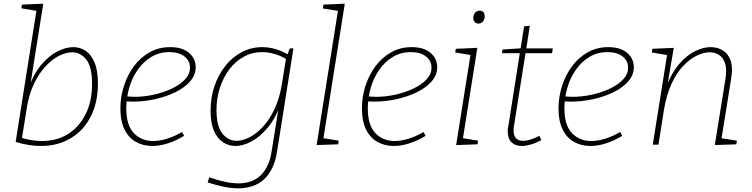

<svg xmlns="http://www.w3.org/2000/svg" viewBox="-20 -786 4085 1043"><path d="M65 -15 180 -741 190 -725 96 -741 99 -761 215 -766 141 -301 132 -300Q161 -382 203 -432.5Q245 -483 291.5 -506.5Q338 -530 378 -530Q415 -530 445 -510Q475 -490 493.5 -446.5Q512 -403 512 -332Q512 -230 473.5 -154Q435 -78 365 -35.5Q295 7 201 7Q138 7 65 -15ZM97 -21 88 -40Q119 -30 149.5 -25Q180 -20 208 -20Q290 -20 350.5 -58.5Q411 -97 445.5 -166.5Q480 -236 480 -330Q480 -424 448.5 -463Q417 -502 372 -502Q340 -502 302 -483.5Q264 -465 228 -426.5Q192 -388 164 -329.5Q136 -271 124 -190Z M808 7Q758 7 718.5 -15Q679 -37 656.5 -82.5Q634 -128 634 -197Q634 -259 653 -318.5Q672 -378 707 -425.5Q742 -473 792 -501.5Q842 -530 904 -530Q970 -530 1006.5 -499Q1043 -468 1043 -421Q1043 -378 1012.5 -343.5Q982 -309 931.5 -284.5Q881 -260 821 -247Q761 -234 703 -234Q690 -234 680 -234.5Q670 -235 659 -236L663 -263Q674 -262 686.5 -261Q699 -260 712 -260Q762 -260 814.5 -271.5Q867 -283 912 -304Q957 -325 984.5 -354Q1012 -383 1012 -419Q1012 -456 982 -479.5Q952 -503 900 -503Q845 -503 801.5 -476.5Q758 -450 727.5 -406Q697 -362 681.5 -307.5Q666 -253 666 -197Q666 -106 707 -63Q748 -20 812 -20Q847 -20 887.5 -32.5Q928 -45 969 -69L980 -48Q935 -21 891 -7Q847 7 808 7Z M1274 237Q1237 237 1195.5 228.5Q1154 220 1108 205L1117 177Q1161 193 1201 201.5Q1241 210 1275 210Q1313 210 1343.5 199Q1374 188 1396.5 166Q1419 144 1434.5 111Q1450 78 1456 33L1496 -216L1505 -223Q1477 -143 1434 -92Q1391 -41 1345 -17Q1299 7 1259 7Q1222 7 1191 -13.5Q1160 -34 1142 -76Q1124 -118 1124 -185Q1124 -256 1145 -318Q1166 -380 1204 -428Q1242 -476 1293.5 -503Q1345 -530 1405 -530Q1438 -530 1475 -520Q1512 -510 1553 -485H1540L1554 -523H1574L1486 31Q1478 86 1459.5 125Q1441 164 1414 188.5Q1387 213 1351.5 225Q1316 237 1274 237ZM1265 -21Q1297 -21 1334 -39.5Q1371 -58 1407 -96Q1443 -134 1471 -193Q1499 -252 1512 -333L1535 -476L1542 -461Q1506 -483 1471.5 -493Q1437 -503 1404 -503Q1350 -503 1304.5 -478Q1259 -453 1226 -409.5Q1193 -366 1174.5 -309Q1156 -252 1156 -188Q1156 -100 1188 -60.5Q1220 -21 1265 -21Z M1700 2 1818 -741 1828 -725 1734 -740 1737 -761 1853 -766 1735 -23 1726 -37 1820 -22 1817 -2Z M2120 7Q2070 7 2030.5 -15Q1991 -37 1968.5 -82.5Q1946 -128 1946 -197Q1946 -259 1965 -318.5Q1984 -378 2019 -425.5Q2054 -473 2104 -501.5Q2154 -530 2216 -530Q2282 -530 2318.5 -499Q2355 -468 2355 -421Q2355 -378 2324.5 -343.5Q2294 -309 2243.5 -284.5Q2193 -260 2133 -247Q2073 -234 2015 -234Q2002 -234 1992 -234.5Q1982 -235 1971 -236L1975 -263Q1986 -262 1998.5 -261Q2011 -260 2024 -260Q2074 -260 2126.5 -271.5Q2179 -283 2224 -304Q2269 -325 2296.5 -354Q2324 -383 2324 -419Q2324 -456 2294 -479.5Q2264 -503 2212 -503Q2157 -503 2113.5 -476.5Q2070 -450 2039.5 -406Q2009 -362 1993.5 -307.5Q1978 -253 1978 -197Q1978 -106 2019 -63Q2060 -20 2124 -20Q2159 -20 2199.5 -32.5Q2240 -45 2281 -69L2292 -48Q2247 -21 2203 -7Q2159 7 2120 7Z M2458 2 2538 -502 2549 -485 2453 -501 2456 -521 2573 -526 2493 -23 2484 -37 2577 -22 2574 -2ZM2579 -658Q2566 -658 2558.5 -666.5Q2551 -675 2551 -689Q2551 -705 2560.5 -716.5Q2570 -728 2586 -728Q2599 -728 2606 -719.5Q2613 -711 2613 -697Q2613 -681 2603.5 -669.5Q2594 -658 2579 -658Z M2921 -25Q2891 -9 2863.5 -1Q2836 7 2814 7Q2780 7 2759 -13Q2738 -33 2738 -73Q2738 -81 2738.5 -87Q2739 -93 2741 -98L2805 -505L2811 -497H2707L2710 -517L2816 -524L2807 -515L2827 -643L2858 -646L2838 -515L2831 -523H2983L2979 -497H2826L2836 -505L2772 -102Q2771 -98 2770.5 -91.5Q2770 -85 2770 -78Q2770 -47 2784 -34Q2798 -21 2821 -21Q2840 -21 2862.5 -28Q2885 -35 2910 -48Z M3188 7Q3138 7 3098.5 -15Q3059 -37 3036.5 -82.5Q3014 -128 3014 -197Q3014 -259 3033 -318.5Q3052 -378 3087 -425.5Q3122 -473 3172 -501.5Q3222 -530 3284 -530Q3350 -530 3386.5 -499Q3423 -468 3423 -421Q3423 -378 3392.5 -343.5Q3362 -309 3311.5 -284.5Q3261 -260 3201 -247Q3141 -234 3083 -234Q3070 -234 3060 -234.5Q3050 -235 3039 -236L3043 -263Q3054 -262 3066.5 -261Q3079 -260 3092 -260Q3142 -260 3194.5 -271.5Q3247 -283 3292 -304Q3337 -325 3364.5 -354Q3392 -383 3392 -419Q3392 -456 3362 -479.5Q3332 -503 3280 -503Q3225 -503 3181.5 -476.5Q3138 -450 3107.5 -406Q3077 -362 3061.5 -307.5Q3046 -253 3046 -197Q3046 -106 3087 -63Q3128 -20 3192 -20Q3227 -20 3267.5 -32.5Q3308 -45 3349 -69L3360 -48Q3315 -21 3271 -7Q3227 7 3188 7Z M3863 2 3921 -358Q3929 -409 3919 -441Q3909 -473 3886.5 -487.5Q3864 -502 3835 -502Q3802 -502 3764.5 -483.5Q3727 -465 3691 -427.5Q3655 -390 3628 -331Q3601 -272 3587 -191L3557 0H3526L3606 -502L3616 -485L3521 -501L3524 -521L3640 -526L3603 -308L3594 -300Q3625 -386 3667.5 -436Q3710 -486 3755.5 -508Q3801 -530 3840 -530Q3878 -530 3907 -512Q3936 -494 3949 -456.5Q3962 -419 3952 -360L3898 -24L3886 -37L3983 -22L3980 -2Z"/></svg>

Font: Bitter Thin ExtraLight
Style: Italic
Weight: 250
Italic angle: -9°
Version: Version 2.002